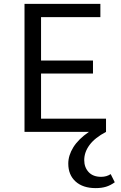

<svg xmlns="http://www.w3.org/2000/svg" viewBox="-20 -678 622 987"><path d="M570 259Q548 275 525 282Q502 289 472 289Q406 289 368.5 255Q331 221 331 163Q331 121 357 79Q383 37 437 0H106V-658H496V-590H191V-367H458V-300H191V-68H525V0Q468 30 440.5 67Q413 104 413 145Q413 182 435.5 206.5Q458 231 500 231Q528 231 549 217Z"/></svg>

Font: Ysabeau SC Medium
Style: Regular
Weight: 500
Designer: Christian Thalmann (Catharsis Fonts)
Version: Version 0.003